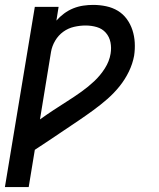

<svg xmlns="http://www.w3.org/2000/svg" viewBox="-27 -548 647 783"><path d="M-7 215 115 -520H212L203 -464Q217 -480 234.5 -493Q252 -506 272 -514Q292 -522 312.5 -525Q333 -528 353 -528Q380 -528 406 -522.5Q432 -517 453.5 -504Q475 -491 490 -470.5Q505 -450 513 -425.5Q521 -401 522.5 -374.5Q524 -348 520 -321Q514 -288 498.5 -256Q483 -224 460.5 -196Q438 -168 410.5 -144Q383 -120 353.5 -98.5Q324 -77 294.5 -57Q265 -37 235 -17Q205 3 175.5 23Q146 43 115 63L90 215ZM136 -61Q164 -81 192 -99.5Q220 -118 248.5 -136Q277 -154 305 -174Q333 -194 357.5 -217Q382 -240 400.5 -269Q419 -298 424 -329Q428 -353 423.5 -375.5Q419 -398 404.5 -414.5Q390 -431 368 -437.5Q346 -444 322 -444Q299 -444 275 -438.5Q251 -433 231 -418.5Q211 -404 198 -382Q185 -360 181 -336Z"/></svg>

Font: Iosevka Aile Medium Oblique
Style: Regular
Weight: 500
Italic angle: -9°
Designer: Belleve Invis
Foundry: Belleve Invis
Version: Version 31.1.0; ttfautohint (v1.8.4)